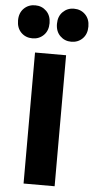

<svg xmlns="http://www.w3.org/2000/svg" viewBox="-84 -986 501 1022"><g transform="rotate(5 166.0 -475.0)"><path d="M82.5 0V-700H248.5V0ZM62 -774Q25.5 -774 1.5 -798Q-22.5 -822 -22.5 -862.5Q-22.5 -902.5 1.5 -926.5Q25.5 -950.5 62 -950.5Q97.5 -950.5 121.8 -926.5Q146 -902.5 146 -862.5Q146 -822 121.8 -798Q97.5 -774 62 -774ZM269 -774Q234 -774 209.8 -798Q185.5 -822 185.5 -862.5Q185.5 -902.5 209.8 -926.5Q234 -950.5 269 -950.5Q305.5 -950.5 329.5 -926.5Q353.5 -902.5 353.5 -862.5Q353.5 -822 329.5 -798Q305.5 -774 269 -774Z"/></g></svg>

Font: Geologica
Style: Bold
Weight: 700
Designer: Sindre Bremnes, Frode Helland
Foundry: Monokrom Skriftforlag AS
Version: Version 1.010; ttfautohint (v1.8.4.7-5d5b);gftools[0.9.28]